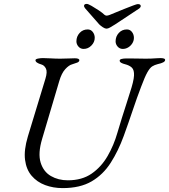

<svg xmlns="http://www.w3.org/2000/svg" viewBox="-20 -951 867 985"><path d="M301 14Q253 14 211.5 -1.5Q170 -17 142.5 -49Q115 -81 108.5 -131Q102 -181 123 -251L213 -547Q224 -583 215.5 -599.5Q207 -616 193 -620Q162 -629 162 -642Q162 -648 175 -650.5Q188 -653 200 -653Q221 -653 242 -651.5Q263 -650 289 -650Q311 -650 330 -651Q349 -652 364 -652Q388 -652 387 -641Q386 -634 376.5 -630Q367 -626 350 -621Q334 -617 315 -596.5Q296 -576 284 -535L196 -238Q174 -164 188.5 -117Q203 -70 241 -48Q279 -26 328 -26Q401 -26 450.5 -60.5Q500 -95 532 -150.5Q564 -206 582 -269Q593 -307 605.5 -346.5Q618 -386 629 -420Q640 -454 646 -474Q666 -534 667.5 -563Q669 -592 656.5 -604Q644 -616 620 -622Q611 -624 602.5 -628.5Q594 -633 594 -640Q594 -646 603.5 -648.5Q613 -651 625 -651Q639 -651 657.5 -651Q676 -651 695 -650.5Q714 -650 727 -650Q742 -650 755.5 -650.5Q769 -651 781 -652Q793 -653 803 -653Q815 -653 821.5 -650.5Q828 -648 827 -642Q826 -630 789 -622Q773 -618 761 -610.5Q749 -603 736 -580Q723 -557 704 -506Q683 -451 661.5 -387Q640 -323 615 -254Q587 -177 548 -116Q509 -55 450 -20.5Q391 14 301 14ZM610 -700Q594 -700 583.5 -712Q573 -724 573 -739Q573 -764 589.5 -782Q606 -800 631 -800Q647 -800 657 -787Q667 -774 667 -757Q667 -742 659 -729Q651 -716 638 -708Q625 -700 610 -700ZM409 -700Q393 -700 382.5 -712Q372 -724 372 -739Q372 -764 388.5 -782Q405 -800 430 -800Q446 -800 456 -787Q466 -774 466 -757Q466 -735 449 -717.5Q432 -700 409 -700ZM526 -804Q519 -804 508 -811Q497 -818 489 -826L417 -908Q411 -916 411 -920Q411 -931 425 -931Q432 -931 449.5 -921Q467 -911 486.5 -898Q506 -885 516 -875Q522 -870 529.5 -871Q537 -872 544 -875Q554 -879 575.5 -888Q597 -897 621 -906.5Q645 -916 663.5 -923Q682 -930 687 -930Q702 -930 702 -920Q702 -914 695 -908L571 -826Q555 -816 544.5 -810Q534 -804 526 -804Z"/></svg>

Font: EB Garamond
Style: Italic
Weight: 400
Italic angle: -17.2°
Designer: Georg Duffner and Octavio Pardo
Foundry: Georg Duffner
Version: Version 1.001